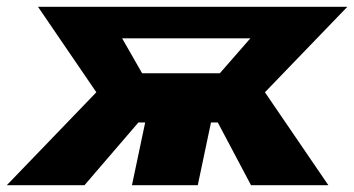

<svg xmlns="http://www.w3.org/2000/svg" viewBox="-71 -546 1044 566"><path d="M-51 0 213 -274 41 -526H953L710 -274L897 0H669L571 -185H551L512 0H318L357 -185H337L178 0ZM348 -330H577L667 -433H289Z"/></svg>

Font: Raleway Black
Style: Italic
Weight: 900
Italic angle: -12°
Designer: Matt McInerney, Pablo Impallari, Rodrigo Fuenzalida
Foundry: Matt McInerney, Pablo Impallari, Rodrigo Fuenzalida
Version: Version 4.101;RELEASE